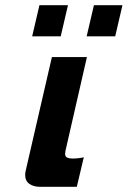

<svg xmlns="http://www.w3.org/2000/svg" viewBox="-20 -720 492 740"><path d="M180 -500H315L234 -146Q233 -143 232 -137Q231 -131 231 -127Q231 -116 239 -112.5Q247 -109 259 -109Q271 -109 284 -110.5Q297 -112 303 -114L276 0H134Q109 0 93 -11.5Q77 -23 77 -46Q77 -54 79 -62ZM314 -580 342 -700H452L424 -580ZM104 -580 132 -700H242L214 -580Z"/></svg>

Font: Perun
Style: Bold Italic
Weight: 700
Italic angle: -12°
Foundry: Copyright (c) Stefan Peev, Context Ltd, 2016
Version: Version 1.027